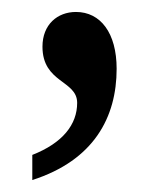

<svg xmlns="http://www.w3.org/2000/svg" viewBox="-20 -147 271 321"><path d="M34 112V154C137 121 175 49 175 -32C175 -92 148 -127 107 -127C76 -127 51 -106 51 -69C51 -8 109 -13 109 25C109 61 85 92 34 112Z"/></svg>

Font: Noto Serif Ethiopic Condensed Medium
Style: Regular
Weight: 500
Width: 3
Designer: Monotype Design Team
Foundry: Monotype Imaging Inc.
Version: Version 2.102